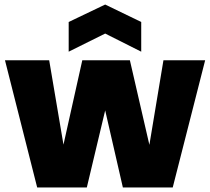

<svg xmlns="http://www.w3.org/2000/svg" viewBox="-20 -827 925 847"><path d="M144 0H363L444 -340L522 0H742L885 -561H701L639 -188L553 -561H343L260 -189L197 -561H2ZM603 -730 444 -807 283 -730V-599L444 -679L603 -599Z"/></svg>

Font: SVN-Poppins ExtraBold
Style: Regular
Weight: 800
Designer: Ninad Kale (Devanagari), Jonny Pinhorn (Latin)
Foundry: Indian Type Foundry
Version: Version 3.002 2017; ttfautohint (v1.8.3)